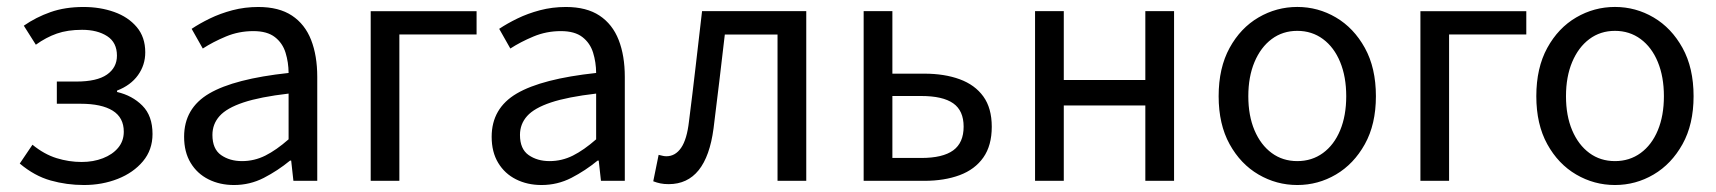

<svg xmlns="http://www.w3.org/2000/svg" viewBox="-20 -518 4917 550"><path d="M220.4 12Q171 12 125 -1Q78.9 -13.9 36.6 -49.5L73 -103.4Q106.6 -76 142 -65Q177.5 -54 213.9 -54Q247.3 -54 274.8 -64.7Q302.3 -75.3 318.4 -94.6Q334.6 -114 334.6 -140.7Q334.6 -181.2 302.8 -201Q271 -220.8 210.6 -220.8H142.8V-284.4H199Q257.6 -284.4 286.3 -304.3Q315 -324.3 315 -358.6Q315 -396.4 286.9 -414.5Q258.7 -432.6 215.1 -432.6Q173.5 -432.6 142.8 -421.8Q112.1 -411.1 82.7 -389.9L48.2 -444.4Q83.1 -468.7 124.7 -483.3Q166.2 -498 219.4 -498Q266.9 -498 307.1 -483.7Q347.3 -469.4 371.7 -440.5Q396.1 -411.7 396.1 -368Q396.1 -331.7 375.2 -302.6Q354.4 -273.6 315.3 -258.5V-254.5Q358.8 -244.5 387.8 -215.4Q416.9 -186.3 416.9 -134.1Q416.9 -88.8 389.6 -56.1Q362.3 -23.4 317.6 -5.7Q272.8 12 220.4 12Z M650.3 12Q609.6 12 577.2 -4.3Q544.8 -20.5 526.1 -51.5Q507.4 -82.4 507.4 -126.2Q507.4 -208 579.4 -250.2Q651.4 -292.3 806.7 -309Q806.5 -339.5 798 -367Q789.5 -394.6 767.5 -411.7Q745.4 -428.9 705.9 -428.9Q664.1 -428.9 627.1 -413.4Q590 -397.9 560.9 -379L529 -435.4Q551.3 -450.4 581 -464.9Q610.7 -479.4 645.9 -488.7Q681.1 -498 720.1 -498Q779.2 -498 816.4 -473.3Q853.6 -448.6 871.2 -403.6Q888.8 -358.6 888.8 -297.7V0H820.5L814.1 -57.9H810.8Q775.7 -29.1 735.8 -8.5Q695.9 12 650.3 12ZM673.2 -56.5Q708.6 -56.5 740.1 -72.3Q771.6 -88.1 806.7 -118.9V-249.9Q725 -240.4 677.3 -224.5Q629.6 -208.6 609 -185.6Q588.5 -162.7 588.5 -131.5Q588.5 -91.2 613.3 -73.8Q638.1 -56.5 673.2 -56.5Z M1041.9 0V-486H1345.2V-419.3H1124V0Z M1531.3 12Q1490.6 12 1458.2 -4.3Q1425.8 -20.5 1407.1 -51.5Q1388.4 -82.4 1388.4 -126.2Q1388.4 -208 1460.4 -250.2Q1532.4 -292.3 1687.7 -309Q1687.5 -339.5 1679 -367Q1670.5 -394.6 1648.5 -411.7Q1626.4 -428.9 1586.9 -428.9Q1545.1 -428.9 1508.1 -413.4Q1471 -397.9 1441.9 -379L1410 -435.4Q1432.3 -450.4 1462 -464.9Q1491.7 -479.4 1526.9 -488.7Q1562.1 -498 1601.1 -498Q1660.2 -498 1697.4 -473.3Q1734.6 -448.6 1752.2 -403.6Q1769.8 -358.6 1769.8 -297.7V0H1701.5L1695.1 -57.9H1691.8Q1656.7 -29.1 1616.8 -8.5Q1576.9 12 1531.3 12ZM1554.2 -56.5Q1589.6 -56.5 1621.1 -72.3Q1652.6 -88.1 1687.7 -118.9V-249.9Q1606 -240.4 1558.3 -224.5Q1510.6 -208.6 1490 -185.6Q1469.5 -162.7 1469.5 -131.5Q1469.5 -91.2 1494.3 -73.8Q1519.1 -56.5 1554.2 -56.5Z M1895.5 9.5Q1882.2 9.5 1872 7.4Q1861.9 5.4 1851.3 1.3L1866.7 -74.4Q1872 -73.4 1877.3 -71.9Q1882.5 -70.4 1888.9 -70.4Q1914.5 -70.4 1931.1 -94.5Q1947.8 -118.6 1953.7 -170.7Q1963.7 -249.2 1972.8 -328.2Q1981.8 -407.1 1991.1 -486.1H2289.6V0H2207.3V-419.1H2056.3Q2048.4 -352.4 2040.5 -284.8Q2032.6 -217.2 2024 -150.1Q2013.5 -70.5 1981.4 -30.5Q1949.2 9.5 1895.5 9.5Z M2454 0V-486.1H2536.3V-307H2627.6Q2685.4 -307 2729.1 -291Q2772.8 -275 2796.9 -241.6Q2821 -208.2 2821 -154.9Q2821 -101.2 2796.9 -66.9Q2772.8 -32.6 2729.1 -16.3Q2685.4 0 2627.6 0ZM2536.3 -65.5H2619Q2680.7 -65.5 2710.6 -87.3Q2740.4 -109.1 2740.4 -155.2Q2740.4 -201 2710.6 -222Q2680.7 -243 2619 -243H2536.3Z M2945 0V-486.1H3027.3V-288.8H3260.9V-486.1H3343.2V0H3260.9V-215.9H3027.3V0Z M3696.2 12Q3636.6 12 3585.1 -18.1Q3533.7 -48.1 3502.3 -105Q3470.9 -161.9 3470.9 -242.4Q3470.9 -323.5 3502.3 -380.8Q3533.7 -438 3585.1 -468Q3636.6 -498.1 3696.2 -498.1Q3755.7 -498.1 3806.9 -468Q3858 -438 3889.7 -380.8Q3921.4 -323.5 3921.4 -242.4Q3921.4 -161.9 3889.7 -105Q3858 -48.1 3806.9 -18.1Q3755.7 12 3696.2 12ZM3696.2 -56.5Q3738 -56.5 3769.8 -79.7Q3801.6 -102.9 3819 -144.8Q3836.4 -186.7 3836.4 -242.4Q3836.4 -298.1 3819 -340.3Q3801.6 -382.6 3769.8 -406.1Q3738 -429.6 3696.2 -429.6Q3654.4 -429.6 3622.9 -406.1Q3591.4 -382.6 3573.6 -340.3Q3555.9 -298.1 3555.9 -242.4Q3555.9 -186.7 3573.6 -144.8Q3591.4 -102.9 3622.9 -79.7Q3654.4 -56.5 3696.2 -56.5Z M4048.9 0V-486H4352.2V-419.3H4131V0Z M4606.2 12Q4546.6 12 4495.1 -18.1Q4443.7 -48.1 4412.3 -105Q4380.9 -161.9 4380.9 -242.4Q4380.9 -323.5 4412.3 -380.8Q4443.7 -438 4495.1 -468Q4546.6 -498.1 4606.2 -498.1Q4665.7 -498.1 4716.9 -468Q4768 -438 4799.7 -380.8Q4831.4 -323.5 4831.4 -242.4Q4831.4 -161.9 4799.7 -105Q4768 -48.1 4716.9 -18.1Q4665.7 12 4606.2 12ZM4606.2 -56.5Q4648 -56.5 4679.8 -79.7Q4711.6 -102.9 4729 -144.8Q4746.4 -186.7 4746.4 -242.4Q4746.4 -298.1 4729 -340.3Q4711.6 -382.6 4679.8 -406.1Q4648 -429.6 4606.2 -429.6Q4564.4 -429.6 4532.9 -406.1Q4501.4 -382.6 4483.6 -340.3Q4465.9 -298.1 4465.9 -242.4Q4465.9 -186.7 4483.6 -144.8Q4501.4 -102.9 4532.9 -79.7Q4564.4 -56.5 4606.2 -56.5Z"/></svg>

Font: SourceSans3VF
Style: Regular
Weight: 200
Designer: Paul D. Hunt
Foundry: Adobe
Version: Version 3.052;hotconv 1.1.0;makeotfexe 2.6.0